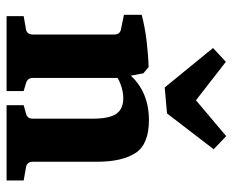

<svg xmlns="http://www.w3.org/2000/svg" viewBox="-82 -626 708 584"><g transform="rotate(90 272.0 -334.0)"><path d="M300 0V-52L325 -59Q333 -61 337 -66Q341 -71 341 -80V-261Q341 -313 326 -334Q311 -355 279 -355Q258 -355 235.5 -346.5Q213 -338 193 -321L194 -358Q221 -396 259 -414.5Q297 -433 345 -433Q419 -433 445.5 -392Q472 -351 472 -275V-80Q472 -62 489 -59L529 -52V0ZM29 0V-52L69 -59Q85 -62 85 -80V-327Q85 -345 69 -348L25 -357V-411Q63 -421 105 -426Q147 -431 184 -432L203 -416L217 -341V-80Q217 -64 233 -59L257 -52V0ZM434 -630 325 -488 246 -481 126 -628 168 -667 285 -576 394 -668Z"/></g></svg>

Font: Yrsa
Style: Bold
Weight: 700
Version: Version 2.004